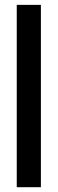

<svg xmlns="http://www.w3.org/2000/svg" viewBox="-20 -780 240 800"><path d="M49.8 -759.8Q49.8 -570.3 49.8 0Q75.2 0 150.4 0Q150.4 -190.4 150.4 -759.8Q125 -759.8 49.8 -759.8Z"/></svg>

Font: Alibu-Mazigh Belkasim 1
Style: Bold
Weight: 400
Designer: Mazigh Moubarik Belkasim
Version: Version 1.0